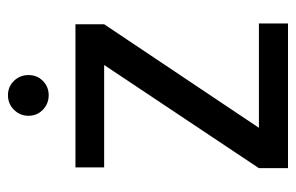

<svg xmlns="http://www.w3.org/2000/svg" viewBox="-154 -608 762 495"><g transform="rotate(-90 227.5 -361.0)"><path d="M412 -548V-474L145 -75H414V0H41V-75L307 -474H43V-548ZM266 -632Q251 -617 229 -617Q207 -617 191.5 -632Q176 -647 176 -669Q176 -691 191.5 -706.5Q207 -722 229 -722Q251 -722 266 -706.5Q281 -691 281 -669Q281 -647 266 -632Z"/></g></svg>

Font: SVN-Poppins
Style: Regular
Weight: 400
Designer: Ninad Kale (Devanagari), Jonny Pinhorn (Latin)
Foundry: Indian Type Foundry
Version: Version 3.002 2017